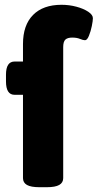

<svg xmlns="http://www.w3.org/2000/svg" viewBox="-20 -780 408 802"><path d="M145 2Q109 2 92.5 -7.5Q76 -17 76 -36V-384H41Q5 -384 5 -440V-468Q5 -523 41 -523H76V-596Q76 -675 118 -717.5Q160 -760 237 -760Q269 -760 299 -752Q329 -744 348.5 -731Q368 -718 368 -704Q368 -693 363.5 -671Q359 -649 351.5 -630.5Q344 -612 335 -612Q327 -612 314 -617.5Q301 -623 282 -623Q262 -623 253 -614.5Q244 -606 244 -583V-36Q244 -17 227.5 -7.5Q211 2 175 2Z"/></svg>

Font: Asap Semi Expanded ExtraBold
Style: Regular
Weight: 800
Width: 6
Designer: Pablo Cosgaya
Foundry: Omnibus-Type
Version: Version 3.001; ttfautohint (v1.8.4.7-5d5b)